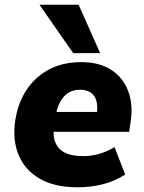

<svg xmlns="http://www.w3.org/2000/svg" viewBox="-20 -782 610 813"><path d="M308 11Q211 11 148 -25.5Q85 -62 58.5 -126.5Q32 -191 45 -275Q63 -387 137 -453Q211 -519 324 -519Q401 -519 452 -485.5Q503 -452 524 -393Q545 -334 532 -259L527 -224H207Q206 -175 236 -148Q266 -121 334 -121Q367 -121 399 -130Q431 -139 465 -159L510 -43Q467 -15 416 -2Q365 11 308 11ZM319 -402Q278 -402 253 -375.5Q228 -349 219 -308H391Q395 -356 376 -379Q357 -402 319 -402ZM290 -557 147 -762H313L404 -557Z"/></svg>

Font: Mulish Black
Style: Italic
Weight: 900
Italic angle: -9°
Designer: Vernon Adams
Foundry: Vernon Adams
Version: Version 3.603; ttfautohint (v1.8.3)